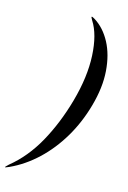

<svg xmlns="http://www.w3.org/2000/svg" viewBox="-205 -781 635 954"><g transform="rotate(15 112.5 -304.0)"><path d="M260.5 -295.5Q234.5 -202.5 187.8 -123.8Q141 -45 78.5 13.8Q16 72.5 -57 106Q-77.5 115 -78.5 113.5Q-79 112.5 -76.5 109.2Q-74 106 -63 96Q17.5 31 73.8 -70Q130 -171 165 -295.5Q201.5 -425.5 196 -533.5Q190.5 -641.5 151 -703Q145 -713 144 -716.2Q143 -719.5 144.5 -720.5Q146.5 -722 161.5 -713Q211.5 -681.5 243.8 -621Q276 -560.5 282.2 -477.5Q288.5 -394.5 260.5 -295.5Z"/></g></svg>

Font: Fraunces 144pt S000 SemiBold
Style: Italic
Weight: 600
Italic angle: -16°
Version: Version 1.000; ttfautohint (v1.8.3)